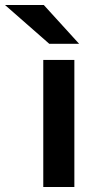

<svg xmlns="http://www.w3.org/2000/svg" viewBox="-95 -752 398 772"><path d="M79 0V-511H204V0ZM103 -576 -75 -732H81L223 -576Z"/></svg>

Font: Overpass
Style: Bold
Weight: 700
Designer: Delve Withrington, Dave Bailey, Thomas Jockin
Foundry: Delve Fonts LLC
Version: Version 4.000; ttfautohint (v1.8.3)